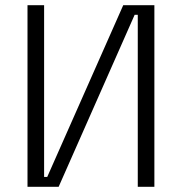

<svg xmlns="http://www.w3.org/2000/svg" viewBox="-20 -720 701 740"><path d="M511 -663H499L206 0H86V-700H150V-38H162L455 -700H575V0H511Z"/></svg>

Font: Space Grotesk Light
Style: Regular
Weight: 300
Designer: Florian Karsten
Foundry: Florian Karsten
Version: Version 2.000